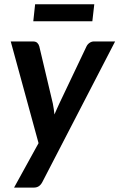

<svg xmlns="http://www.w3.org/2000/svg" viewBox="-20 -706 556 894"><path d="M516 -513 177 142Q170 155 160.5 161.2Q151 167.5 137 167.5H45.5L159.5 -39.5L30 -513H133.5Q147 -513 153.8 -506.2Q160.5 -499.5 163 -490L226 -224Q231 -198.5 233.5 -173Q239 -186 244.8 -198.8Q250.5 -211.5 256.5 -224.5L383 -490.5Q388 -500.5 397.5 -506.8Q407 -513 417 -513ZM143.5 -686H419L410 -607H135Z"/></svg>

Font: Lato 2
Style: Bold Italic
Weight: 700
Italic angle: -7°
Designer: Lukasz Dziedzic with Adam Twardoch and Botio Nikoltchev
Foundry: tyPoland Lukasz Dziedzic
Version: Version 2.015; 2015-08-06; http://www.latofonts.com/